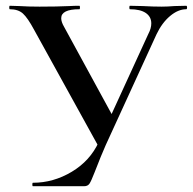

<svg xmlns="http://www.w3.org/2000/svg" viewBox="-20 -645 668 665"><path d="M504 -564Q504 -587 485 -600Q466 -613 430 -613Q428 -613 428 -619Q428 -625 430 -625L474 -624Q510 -622 540 -622Q560 -622 584 -624L625 -625Q628 -625 628 -619Q628 -613 625 -613Q597 -613 569 -589.5Q541 -566 522 -526L346 -142Q330 -106 308 -49Q296 -18 290 -9Q284 0 271 0H94Q92 0 92 -6Q92 -12 94 -12Q165 -12 228.5 -50Q292 -88 322 -153L494 -528Q504 -547 504 -564ZM14 -613Q12 -613 12 -619Q12 -625 14 -625L47 -624Q77 -622 117 -622Q177 -622 221 -624Q235 -625 255 -625Q257 -625 257 -619Q257 -613 255 -613Q192 -613 192 -582Q192 -569 202 -552L377 -231L326 -129L98 -542Q76 -583 59.5 -598Q43 -613 14 -613Z"/></svg>

Font: Cormorant Infant SemiBold
Style: Regular
Weight: 600
Designer: Christian Thalmann (Catharsis Fonts)
Foundry: Catharsis Fonts
Version: Version 4.000